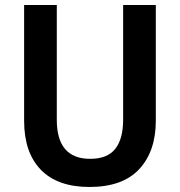

<svg xmlns="http://www.w3.org/2000/svg" viewBox="-20 -734 716 764"><path d="M600 -254Q600 -132 534 -61Q468 10 336 10Q209 10 142.5 -58.5Q76 -127 76 -253V-714H206V-257Q206 -102 339 -102Q407 -102 438.5 -141.5Q470 -181 470 -258V-714H600Z"/></svg>

Font: Noto Sans Bengali SemiCondensed SemiBold
Style: Regular
Weight: 600
Width: 4
Designer: Joana Ranito - Universal Thirst; Jelle Bosma - Monotype Design Team
Foundry: Universal Thirst ehf.
Version: Version 3.000; ttfautohint (v1.8.4.7-5d5b)